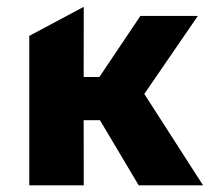

<svg xmlns="http://www.w3.org/2000/svg" viewBox="-20 -558 643 578"><path d="M397.6 0 239.1 -266.5 402.6 -510H575.6L414.4 -275.2L591.4 0ZM68.1 0V-450L232.1 -537.5L231.9 -326.2H387.4V-196.2H231.9L232.1 0Z"/></svg>

Font: Geologica-Sharp
Style: Regular
Weight: 100
Designer: Sindre Bremnes, Frode Helland
Foundry: Monokrom Skriftforlag AS
Version: Version 1.010;gftools[0.9.28]